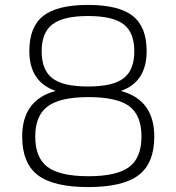

<svg xmlns="http://www.w3.org/2000/svg" viewBox="-20 -740 716 779"><path d="M206 -371Q99 -408 99 -533Q99 -631 155.5 -675.5Q212 -720 337 -720Q462 -720 518.5 -675.5Q575 -631 575 -533Q575 -407 470 -371Q606 -335 606 -186Q606 -78 542.5 -29.5Q479 19 338 19Q197 19 133.5 -29.5Q70 -78 70 -186Q70 -335 206 -371ZM339 -25Q454 -25 504 -62.5Q554 -100 554 -186Q554 -272 504.5 -309Q455 -346 339 -346Q224 -346 173.5 -308.5Q123 -271 123 -186Q123 -100 173 -62.5Q223 -25 339 -25ZM337 -675Q237 -675 193 -641.5Q149 -608 149 -532Q149 -456 192.5 -422.5Q236 -389 337 -389Q438 -389 481.5 -422.5Q525 -456 525 -532Q525 -608 481.5 -641.5Q438 -675 337 -675Z"/></svg>

Font: Fivo Sans Light
Style: Regular
Weight: 300
Designer: Alexander Slobzheninov
Foundry: Alexander Slobzheninov
Version: 1.0